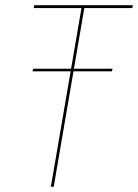

<svg xmlns="http://www.w3.org/2000/svg" viewBox="-20 -720 532 740"><path d="M108 -455H414L411 -445H105ZM112 -700H492L490 -689H305L187 0H176L294 -689H110Z"/></svg>

Font: Jost Thin
Style: Italic
Weight: 200
Italic angle: -5°
Version: Version 3.710